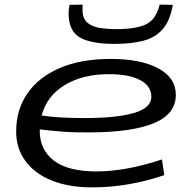

<svg xmlns="http://www.w3.org/2000/svg" viewBox="-20 -801 819 831"><path d="M691 -43Q618 -18 539 -4Q460 10 379 10Q278 10 204.5 -19.5Q131 -49 90.5 -103.5Q50 -158 50 -232Q50 -326 98.5 -396.5Q147 -467 238.5 -506.5Q330 -546 459 -546Q588 -546 664.5 -505.5Q741 -465 741 -390Q741 -308 647.5 -268.5Q554 -229 373 -228Q312 -227 255 -231Q198 -235 152 -241Q152 -238 152 -235Q152 -153 213 -106Q274 -59 399 -59Q459 -59 531.5 -72Q604 -85 681 -111ZM451 -480Q338 -480 260.5 -433Q183 -386 160 -301Q201 -295 248.5 -292.5Q296 -290 345 -290Q484 -290 559.5 -312Q635 -334 635 -382Q635 -429 586.5 -454.5Q538 -480 451 -480ZM476 -611Q374 -611 325.5 -639Q277 -667 277 -743Q277 -762 281 -780L338 -781Q337 -774 337 -767.5Q337 -761 337 -756Q338 -721 357.5 -703.5Q377 -686 410 -680.5Q443 -675 484 -675Q571 -675 613.5 -696.5Q656 -718 671 -781L728 -780Q716 -711 684 -674.5Q652 -638 600 -624.5Q548 -611 476 -611Z"/></svg>

Font: Georama ExtraExtended
Style: Italic
Weight: 400
Width: 8
Italic angle: -9°
Designer: Jean-Baptiste Levee
Foundry: Production Type
Version: Version 1.000